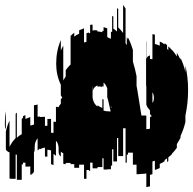

<svg xmlns="http://www.w3.org/2000/svg" viewBox="-111 -548 790 786"><g transform="rotate(90 284.0 -155.0)"><path d="M564 146V151H627V171H524V176H623V193Q623 198 622 201H515Q511 212 503 216H430Q405 211 385 201H492Q488 199 483.5 196.5Q479 194 475 191H474Q464 183 456 176H357L352 171H455Q447 163 440 151H377L374 146H367Q365 141 362 136H378Q373 125 370 116H405Q404 112 403 108.5Q402 105 401 101H322L319 86H369L368 76H370Q370 71 369.5 66Q369 61 369 56H406V46H378V31H434Q435 29 435 26Q435 23 435 21H389L390 11H328Q329 8 329 5Q329 2 330 0Q326 -1 322.5 -3.5Q319 -6 316 -9H296L292 -15Q290 -14 287 -12.5Q284 -11 281 -9H238Q198 10 152 10Q99 10 55 -9H98Q93 -11 88 -13.5Q83 -16 78 -19H220Q211 -24 204 -29H178Q171 -34 165.5 -39Q160 -44 155 -49H38Q34 -53 31 -56.5Q28 -60 25 -64H41Q34 -72 29 -84H15Q10 -95 7 -104H65L62 -114H27L24 -124H27Q27 -127 26 -129H-7Q-8 -131 -8 -134Q-8 -137 -8 -139H16Q15 -141 15 -144Q15 -147 15 -149Q15 -151 15 -154Q15 -157 16 -159H20Q20 -170 23 -179H17Q18 -181 18 -184H2Q3 -188 4.5 -191.5Q6 -195 7 -199H43Q45 -203 46.5 -206.5Q48 -210 50 -214H20L23 -219H-44L-41 -224H8Q11 -228 13.5 -231.5Q16 -235 20 -239H-76Q-75 -241 -73.5 -242Q-72 -243 -71 -244H3Q14 -255 26 -264H-89L-74 -274H68L76 -279H43Q45 -281 47.5 -282Q50 -283 53 -284H45Q56 -290 69 -295Q82 -300 95 -304H143Q172 -313 203 -319H242L258 -322L364 -339V-359H420Q419 -364 419 -367.5Q419 -371 417 -374H370L367 -381Q363 -379 358 -374H343Q338 -370 332.5 -365.5Q327 -361 319 -359H245Q242 -358 236 -358H66Q61 -358 59 -359H132Q120 -363 118 -374H133Q132 -377 133 -380V-384H31Q31 -388 33 -394H71Q72 -399 74 -404Q76 -409 78 -414H61Q63 -419 66 -424Q69 -429 73 -434H68Q72 -440 76 -444H91L96 -449H81Q84 -453 88 -456.5Q92 -460 96 -464H95Q101 -469 108 -474.5Q115 -480 122 -484H107Q113 -488 120.5 -491.5Q128 -495 135 -499H128Q155 -512 186 -519H159Q181 -524 206 -527Q231 -530 259 -530Q288 -530 314.5 -527Q341 -524 364 -519H391Q407 -515 421 -510Q435 -505 448 -499H455Q462 -495 468.5 -491.5Q475 -488 481 -484H496Q508 -476 520 -464H522Q526 -460 529 -456.5Q532 -453 535 -449H550Q551 -448 552 -447Q553 -446 554 -444H539Q541 -442 542.5 -439Q544 -436 546 -434H551Q558 -424 562 -414H579Q584 -403 587 -394H549L552 -384H604L607 -374H654L657 -359H601Q602 -355 602.5 -349.5Q603 -344 603 -339Q604 -334 604 -329Q604 -324 604 -319H565V-304H516V-284H524V-279H557V-274H416V-264H530V-244H456V-239H552V-224H502V-219H569V-214H584V-199H585V-184H539V-179H575V-159H580V-139H557V-129H590V-124H587V-114H623V-104H565V-84H578V-64H563V-49H558V-29H563V-27Q563 -25 562.5 -23Q562 -21 561 -19H518Q517 -14 512 -9H532Q525 0 512 0H496Q478 1 467 11H529Q527 13 525 15.5Q523 18 521 21H567Q566 23 565 26Q564 29 563 31H507Q504 38 504 46H532V56H495Q497 68 502 76H499Q501 79 503 81.5Q505 84 507 86H457Q463 91 471.5 94.5Q480 98 493 98H503Q509 98 515 101H594Q604 106 607 116H572Q573 119 573 125V136H557V146ZM291 -390Q278 -390 269 -384H312Q306 -390 291 -390ZM332 -216 323 -214H332ZM247 -149Q252 -142 267 -139H243Q247 -138 255 -138Q258 -138 261.5 -138Q265 -138 268 -139H291Q308 -142 317 -149Q323 -153 327 -159H322Q328 -167 333 -179H297Q297 -181 297.5 -182Q298 -183 298 -184H344L347 -199H346Q347 -203 347 -206Q347 -209 347 -213L303 -203Q299 -202 295.5 -201Q292 -200 289 -199H253Q237 -194 229 -184H246Q243 -181 242 -179H248Q246 -176 245.5 -172.5Q245 -169 245 -166Q245 -161 246 -159H241Q242 -154 247 -149ZM391 220Q379 220 368 219Q357 218 346 216H419Q414 220 405 220Z"/></g></svg>

Font: Rubik Glitch
Style: Regular
Weight: 400
Designer: Hubert and Fischer, NaN
Foundry: Hubert and Fischer, NaN
Version: Version 2.200